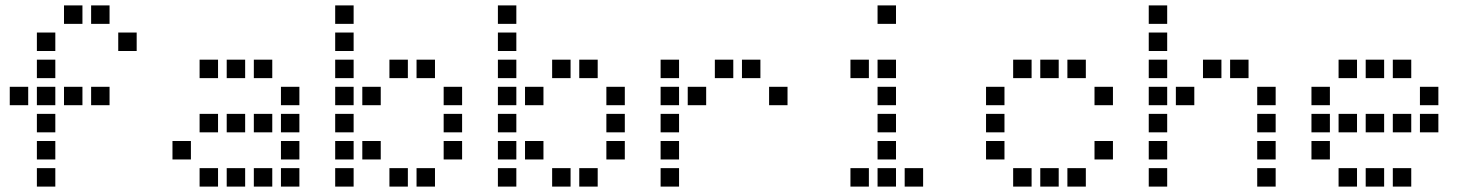

<svg xmlns="http://www.w3.org/2000/svg" viewBox="-20 -704 5440 708"><path d="M217 -684Q216 -684 216 -684Q216 -684 216 -683V-617Q216 -616 216 -616Q216 -616 217 -616H283Q284 -616 284 -616Q284 -616 284 -617V-683Q284 -684 284 -684Q284 -684 283 -684ZM317 -684Q316 -684 316 -684Q316 -684 316 -683V-617Q316 -616 316 -616Q316 -616 317 -616H383Q384 -616 384 -616Q384 -616 384 -617V-683Q384 -684 384 -684Q384 -684 383 -684ZM117 -584Q116 -584 116 -584Q116 -584 116 -583V-517Q116 -516 116 -516Q116 -516 117 -516H183Q184 -516 184 -516Q184 -516 184 -517V-583Q184 -584 184 -584Q184 -584 183 -584ZM417 -584Q416 -584 416 -584Q416 -584 416 -583V-517Q416 -516 416 -516Q416 -516 417 -516H483Q484 -516 484 -516Q484 -516 484 -517V-583Q484 -584 484 -584Q484 -584 483 -584ZM117 -484Q116 -484 116 -484Q116 -484 116 -483V-417Q116 -416 116 -416Q116 -416 117 -416H183Q184 -416 184 -416Q184 -416 184 -417V-483Q184 -484 184 -484Q184 -484 183 -484ZM17 -384Q16 -384 16 -384Q16 -384 16 -383V-317Q16 -316 16 -316Q16 -316 17 -316H83Q84 -316 84 -316Q84 -316 84 -317V-383Q84 -384 84 -384Q84 -384 83 -384ZM117 -384Q116 -384 116 -384Q116 -384 116 -383V-317Q116 -316 116 -316Q116 -316 117 -316H183Q184 -316 184 -316Q184 -316 184 -317V-383Q184 -384 184 -384Q184 -384 183 -384ZM217 -384Q216 -384 216 -384Q216 -384 216 -383V-317Q216 -316 216 -316Q216 -316 217 -316H283Q284 -316 284 -316Q284 -316 284 -317V-383Q284 -384 284 -384Q284 -384 283 -384ZM317 -384Q316 -384 316 -384Q316 -384 316 -383V-317Q316 -316 316 -316Q316 -316 317 -316H383Q384 -316 384 -316Q384 -316 384 -317V-383Q384 -384 384 -384Q384 -384 383 -384ZM117 -284Q116 -284 116 -284Q116 -284 116 -283V-217Q116 -216 116 -216Q116 -216 117 -216H183Q184 -216 184 -216Q184 -216 184 -217V-283Q184 -284 184 -284Q184 -284 183 -284ZM117 -184Q116 -184 116 -184Q116 -184 116 -183V-117Q116 -116 116 -116Q116 -116 117 -116H183Q184 -116 184 -116Q184 -116 184 -117V-183Q184 -184 184 -184Q184 -184 183 -184ZM117 -84Q116 -84 116 -84Q116 -84 116 -83V-17Q116 -16 116 -16Q116 -16 117 -16H183Q184 -16 184 -16Q184 -16 184 -17V-83Q184 -84 184 -84Q184 -84 183 -84Z M717 -484Q716 -484 716 -484Q716 -484 716 -483V-417Q716 -416 716 -416Q716 -416 717 -416H783Q784 -416 784 -416Q784 -416 784 -417V-483Q784 -484 784 -484Q784 -484 783 -484ZM817 -484Q816 -484 816 -484Q816 -484 816 -483V-417Q816 -416 816 -416Q816 -416 817 -416H883Q884 -416 884 -416Q884 -416 884 -417V-483Q884 -484 884 -484Q884 -484 883 -484ZM917 -484Q916 -484 916 -484Q916 -484 916 -483V-417Q916 -416 916 -416Q916 -416 917 -416H983Q984 -416 984 -416Q984 -416 984 -417V-483Q984 -484 984 -484Q984 -484 983 -484ZM1017 -384Q1016 -384 1016 -384Q1016 -384 1016 -383V-317Q1016 -316 1016 -316Q1016 -316 1017 -316H1083Q1084 -316 1084 -316Q1084 -316 1084 -317V-383Q1084 -384 1084 -384Q1084 -384 1083 -384ZM717 -284Q716 -284 716 -284Q716 -284 716 -283V-217Q716 -216 716 -216Q716 -216 717 -216H783Q784 -216 784 -216Q784 -216 784 -217V-283Q784 -284 784 -284Q784 -284 783 -284ZM817 -284Q816 -284 816 -284Q816 -284 816 -283V-217Q816 -216 816 -216Q816 -216 817 -216H883Q884 -216 884 -216Q884 -216 884 -217V-283Q884 -284 884 -284Q884 -284 883 -284ZM917 -284Q916 -284 916 -284Q916 -284 916 -283V-217Q916 -216 916 -216Q916 -216 917 -216H983Q984 -216 984 -216Q984 -216 984 -217V-283Q984 -284 984 -284Q984 -284 983 -284ZM1017 -284Q1016 -284 1016 -284Q1016 -284 1016 -283V-217Q1016 -216 1016 -216Q1016 -216 1017 -216H1083Q1084 -216 1084 -216Q1084 -216 1084 -217V-283Q1084 -284 1084 -284Q1084 -284 1083 -284ZM617 -184Q616 -184 616 -184Q616 -184 616 -183V-117Q616 -116 616 -116Q616 -116 617 -116H683Q684 -116 684 -116Q684 -116 684 -117V-183Q684 -184 684 -184Q684 -184 683 -184ZM1017 -184Q1016 -184 1016 -184Q1016 -184 1016 -183V-117Q1016 -116 1016 -116Q1016 -116 1017 -116H1083Q1084 -116 1084 -116Q1084 -116 1084 -117V-183Q1084 -184 1084 -184Q1084 -184 1083 -184ZM717 -84Q716 -84 716 -84Q716 -84 716 -83V-17Q716 -16 716 -16Q716 -16 717 -16H783Q784 -16 784 -16Q784 -16 784 -17V-83Q784 -84 784 -84Q784 -84 783 -84ZM817 -84Q816 -84 816 -84Q816 -84 816 -83V-17Q816 -16 816 -16Q816 -16 817 -16H883Q884 -16 884 -16Q884 -16 884 -17V-83Q884 -84 884 -84Q884 -84 883 -84ZM917 -84Q916 -84 916 -84Q916 -84 916 -83V-17Q916 -16 916 -16Q916 -16 917 -16H983Q984 -16 984 -16Q984 -16 984 -17V-83Q984 -84 984 -84Q984 -84 983 -84ZM1017 -84Q1016 -84 1016 -84Q1016 -84 1016 -83V-17Q1016 -16 1016 -16Q1016 -16 1017 -16H1083Q1084 -16 1084 -16Q1084 -16 1084 -17V-83Q1084 -84 1084 -84Q1084 -84 1083 -84Z M1217 -684Q1216 -684 1216 -684Q1216 -684 1216 -683V-617Q1216 -616 1216 -616Q1216 -616 1217 -616H1283Q1284 -616 1284 -616Q1284 -616 1284 -617V-683Q1284 -684 1284 -684Q1284 -684 1283 -684ZM1217 -584Q1216 -584 1216 -584Q1216 -584 1216 -583V-517Q1216 -516 1216 -516Q1216 -516 1217 -516H1283Q1284 -516 1284 -516Q1284 -516 1284 -517V-583Q1284 -584 1284 -584Q1284 -584 1283 -584ZM1217 -484Q1216 -484 1216 -484Q1216 -484 1216 -483V-417Q1216 -416 1216 -416Q1216 -416 1217 -416H1283Q1284 -416 1284 -416Q1284 -416 1284 -417V-483Q1284 -484 1284 -484Q1284 -484 1283 -484ZM1417 -484Q1416 -484 1416 -484Q1416 -484 1416 -483V-417Q1416 -416 1416 -416Q1416 -416 1417 -416H1483Q1484 -416 1484 -416Q1484 -416 1484 -417V-483Q1484 -484 1484 -484Q1484 -484 1483 -484ZM1517 -484Q1516 -484 1516 -484Q1516 -484 1516 -483V-417Q1516 -416 1516 -416Q1516 -416 1517 -416H1583Q1584 -416 1584 -416Q1584 -416 1584 -417V-483Q1584 -484 1584 -484Q1584 -484 1583 -484ZM1217 -384Q1216 -384 1216 -384Q1216 -384 1216 -383V-317Q1216 -316 1216 -316Q1216 -316 1217 -316H1283Q1284 -316 1284 -316Q1284 -316 1284 -317V-383Q1284 -384 1284 -384Q1284 -384 1283 -384ZM1317 -384Q1316 -384 1316 -384Q1316 -384 1316 -383V-317Q1316 -316 1316 -316Q1316 -316 1317 -316H1383Q1384 -316 1384 -316Q1384 -316 1384 -317V-383Q1384 -384 1384 -384Q1384 -384 1383 -384ZM1617 -384Q1616 -384 1616 -384Q1616 -384 1616 -383V-317Q1616 -316 1616 -316Q1616 -316 1617 -316H1683Q1684 -316 1684 -316Q1684 -316 1684 -317V-383Q1684 -384 1684 -384Q1684 -384 1683 -384ZM1217 -284Q1216 -284 1216 -284Q1216 -284 1216 -283V-217Q1216 -216 1216 -216Q1216 -216 1217 -216H1283Q1284 -216 1284 -216Q1284 -216 1284 -217V-283Q1284 -284 1284 -284Q1284 -284 1283 -284ZM1617 -284Q1616 -284 1616 -284Q1616 -284 1616 -283V-217Q1616 -216 1616 -216Q1616 -216 1617 -216H1683Q1684 -216 1684 -216Q1684 -216 1684 -217V-283Q1684 -284 1684 -284Q1684 -284 1683 -284ZM1217 -184Q1216 -184 1216 -184Q1216 -184 1216 -183V-117Q1216 -116 1216 -116Q1216 -116 1217 -116H1283Q1284 -116 1284 -116Q1284 -116 1284 -117V-183Q1284 -184 1284 -184Q1284 -184 1283 -184ZM1317 -184Q1316 -184 1316 -184Q1316 -184 1316 -183V-117Q1316 -116 1316 -116Q1316 -116 1317 -116H1383Q1384 -116 1384 -116Q1384 -116 1384 -117V-183Q1384 -184 1384 -184Q1384 -184 1383 -184ZM1617 -184Q1616 -184 1616 -184Q1616 -184 1616 -183V-117Q1616 -116 1616 -116Q1616 -116 1617 -116H1683Q1684 -116 1684 -116Q1684 -116 1684 -117V-183Q1684 -184 1684 -184Q1684 -184 1683 -184ZM1217 -84Q1216 -84 1216 -84Q1216 -84 1216 -83V-17Q1216 -16 1216 -16Q1216 -16 1217 -16H1283Q1284 -16 1284 -16Q1284 -16 1284 -17V-83Q1284 -84 1284 -84Q1284 -84 1283 -84ZM1417 -84Q1416 -84 1416 -84Q1416 -84 1416 -83V-17Q1416 -16 1416 -16Q1416 -16 1417 -16H1483Q1484 -16 1484 -16Q1484 -16 1484 -17V-83Q1484 -84 1484 -84Q1484 -84 1483 -84ZM1517 -84Q1516 -84 1516 -84Q1516 -84 1516 -83V-17Q1516 -16 1516 -16Q1516 -16 1517 -16H1583Q1584 -16 1584 -16Q1584 -16 1584 -17V-83Q1584 -84 1584 -84Q1584 -84 1583 -84Z M1817 -684Q1816 -684 1816 -684Q1816 -684 1816 -683V-617Q1816 -616 1816 -616Q1816 -616 1817 -616H1883Q1884 -616 1884 -616Q1884 -616 1884 -617V-683Q1884 -684 1884 -684Q1884 -684 1883 -684ZM1817 -584Q1816 -584 1816 -584Q1816 -584 1816 -583V-517Q1816 -516 1816 -516Q1816 -516 1817 -516H1883Q1884 -516 1884 -516Q1884 -516 1884 -517V-583Q1884 -584 1884 -584Q1884 -584 1883 -584ZM1817 -484Q1816 -484 1816 -484Q1816 -484 1816 -483V-417Q1816 -416 1816 -416Q1816 -416 1817 -416H1883Q1884 -416 1884 -416Q1884 -416 1884 -417V-483Q1884 -484 1884 -484Q1884 -484 1883 -484ZM2017 -484Q2016 -484 2016 -484Q2016 -484 2016 -483V-417Q2016 -416 2016 -416Q2016 -416 2017 -416H2083Q2084 -416 2084 -416Q2084 -416 2084 -417V-483Q2084 -484 2084 -484Q2084 -484 2083 -484ZM2117 -484Q2116 -484 2116 -484Q2116 -484 2116 -483V-417Q2116 -416 2116 -416Q2116 -416 2117 -416H2183Q2184 -416 2184 -416Q2184 -416 2184 -417V-483Q2184 -484 2184 -484Q2184 -484 2183 -484ZM1817 -384Q1816 -384 1816 -384Q1816 -384 1816 -383V-317Q1816 -316 1816 -316Q1816 -316 1817 -316H1883Q1884 -316 1884 -316Q1884 -316 1884 -317V-383Q1884 -384 1884 -384Q1884 -384 1883 -384ZM1917 -384Q1916 -384 1916 -384Q1916 -384 1916 -383V-317Q1916 -316 1916 -316Q1916 -316 1917 -316H1983Q1984 -316 1984 -316Q1984 -316 1984 -317V-383Q1984 -384 1984 -384Q1984 -384 1983 -384ZM2217 -384Q2216 -384 2216 -384Q2216 -384 2216 -383V-317Q2216 -316 2216 -316Q2216 -316 2217 -316H2283Q2284 -316 2284 -316Q2284 -316 2284 -317V-383Q2284 -384 2284 -384Q2284 -384 2283 -384ZM1817 -284Q1816 -284 1816 -284Q1816 -284 1816 -283V-217Q1816 -216 1816 -216Q1816 -216 1817 -216H1883Q1884 -216 1884 -216Q1884 -216 1884 -217V-283Q1884 -284 1884 -284Q1884 -284 1883 -284ZM2217 -284Q2216 -284 2216 -284Q2216 -284 2216 -283V-217Q2216 -216 2216 -216Q2216 -216 2217 -216H2283Q2284 -216 2284 -216Q2284 -216 2284 -217V-283Q2284 -284 2284 -284Q2284 -284 2283 -284ZM1817 -184Q1816 -184 1816 -184Q1816 -184 1816 -183V-117Q1816 -116 1816 -116Q1816 -116 1817 -116H1883Q1884 -116 1884 -116Q1884 -116 1884 -117V-183Q1884 -184 1884 -184Q1884 -184 1883 -184ZM1917 -184Q1916 -184 1916 -184Q1916 -184 1916 -183V-117Q1916 -116 1916 -116Q1916 -116 1917 -116H1983Q1984 -116 1984 -116Q1984 -116 1984 -117V-183Q1984 -184 1984 -184Q1984 -184 1983 -184ZM2217 -184Q2216 -184 2216 -184Q2216 -184 2216 -183V-117Q2216 -116 2216 -116Q2216 -116 2217 -116H2283Q2284 -116 2284 -116Q2284 -116 2284 -117V-183Q2284 -184 2284 -184Q2284 -184 2283 -184ZM1817 -84Q1816 -84 1816 -84Q1816 -84 1816 -83V-17Q1816 -16 1816 -16Q1816 -16 1817 -16H1883Q1884 -16 1884 -16Q1884 -16 1884 -17V-83Q1884 -84 1884 -84Q1884 -84 1883 -84ZM2017 -84Q2016 -84 2016 -84Q2016 -84 2016 -83V-17Q2016 -16 2016 -16Q2016 -16 2017 -16H2083Q2084 -16 2084 -16Q2084 -16 2084 -17V-83Q2084 -84 2084 -84Q2084 -84 2083 -84ZM2117 -84Q2116 -84 2116 -84Q2116 -84 2116 -83V-17Q2116 -16 2116 -16Q2116 -16 2117 -16H2183Q2184 -16 2184 -16Q2184 -16 2184 -17V-83Q2184 -84 2184 -84Q2184 -84 2183 -84Z M2417 -484Q2416 -484 2416 -484Q2416 -484 2416 -483V-417Q2416 -416 2416 -416Q2416 -416 2417 -416H2483Q2484 -416 2484 -416Q2484 -416 2484 -417V-483Q2484 -484 2484 -484Q2484 -484 2483 -484ZM2617 -484Q2616 -484 2616 -484Q2616 -484 2616 -483V-417Q2616 -416 2616 -416Q2616 -416 2617 -416H2683Q2684 -416 2684 -416Q2684 -416 2684 -417V-483Q2684 -484 2684 -484Q2684 -484 2683 -484ZM2717 -484Q2716 -484 2716 -484Q2716 -484 2716 -483V-417Q2716 -416 2716 -416Q2716 -416 2717 -416H2783Q2784 -416 2784 -416Q2784 -416 2784 -417V-483Q2784 -484 2784 -484Q2784 -484 2783 -484ZM2417 -384Q2416 -384 2416 -384Q2416 -384 2416 -383V-317Q2416 -316 2416 -316Q2416 -316 2417 -316H2483Q2484 -316 2484 -316Q2484 -316 2484 -317V-383Q2484 -384 2484 -384Q2484 -384 2483 -384ZM2517 -384Q2516 -384 2516 -384Q2516 -384 2516 -383V-317Q2516 -316 2516 -316Q2516 -316 2517 -316H2583Q2584 -316 2584 -316Q2584 -316 2584 -317V-383Q2584 -384 2584 -384Q2584 -384 2583 -384ZM2817 -384Q2816 -384 2816 -384Q2816 -384 2816 -383V-317Q2816 -316 2816 -316Q2816 -316 2817 -316H2883Q2884 -316 2884 -316Q2884 -316 2884 -317V-383Q2884 -384 2884 -384Q2884 -384 2883 -384ZM2417 -284Q2416 -284 2416 -284Q2416 -284 2416 -283V-217Q2416 -216 2416 -216Q2416 -216 2417 -216H2483Q2484 -216 2484 -216Q2484 -216 2484 -217V-283Q2484 -284 2484 -284Q2484 -284 2483 -284ZM2417 -184Q2416 -184 2416 -184Q2416 -184 2416 -183V-117Q2416 -116 2416 -116Q2416 -116 2417 -116H2483Q2484 -116 2484 -116Q2484 -116 2484 -117V-183Q2484 -184 2484 -184Q2484 -184 2483 -184ZM2417 -84Q2416 -84 2416 -84Q2416 -84 2416 -83V-17Q2416 -16 2416 -16Q2416 -16 2417 -16H2483Q2484 -16 2484 -16Q2484 -16 2484 -17V-83Q2484 -84 2484 -84Q2484 -84 2483 -84Z M3217 -684Q3216 -684 3216 -684Q3216 -684 3216 -683V-617Q3216 -616 3216 -616Q3216 -616 3217 -616H3283Q3284 -616 3284 -616Q3284 -616 3284 -617V-683Q3284 -684 3284 -684Q3284 -684 3283 -684ZM3117 -484Q3116 -484 3116 -484Q3116 -484 3116 -483V-417Q3116 -416 3116 -416Q3116 -416 3117 -416H3183Q3184 -416 3184 -416Q3184 -416 3184 -417V-483Q3184 -484 3184 -484Q3184 -484 3183 -484ZM3217 -484Q3216 -484 3216 -484Q3216 -484 3216 -483V-417Q3216 -416 3216 -416Q3216 -416 3217 -416H3283Q3284 -416 3284 -416Q3284 -416 3284 -417V-483Q3284 -484 3284 -484Q3284 -484 3283 -484ZM3217 -384Q3216 -384 3216 -384Q3216 -384 3216 -383V-317Q3216 -316 3216 -316Q3216 -316 3217 -316H3283Q3284 -316 3284 -316Q3284 -316 3284 -317V-383Q3284 -384 3284 -384Q3284 -384 3283 -384ZM3217 -284Q3216 -284 3216 -284Q3216 -284 3216 -283V-217Q3216 -216 3216 -216Q3216 -216 3217 -216H3283Q3284 -216 3284 -216Q3284 -216 3284 -217V-283Q3284 -284 3284 -284Q3284 -284 3283 -284ZM3217 -184Q3216 -184 3216 -184Q3216 -184 3216 -183V-117Q3216 -116 3216 -116Q3216 -116 3217 -116H3283Q3284 -116 3284 -116Q3284 -116 3284 -117V-183Q3284 -184 3284 -184Q3284 -184 3283 -184ZM3117 -84Q3116 -84 3116 -84Q3116 -84 3116 -83V-17Q3116 -16 3116 -16Q3116 -16 3117 -16H3183Q3184 -16 3184 -16Q3184 -16 3184 -17V-83Q3184 -84 3184 -84Q3184 -84 3183 -84ZM3217 -84Q3216 -84 3216 -84Q3216 -84 3216 -83V-17Q3216 -16 3216 -16Q3216 -16 3217 -16H3283Q3284 -16 3284 -16Q3284 -16 3284 -17V-83Q3284 -84 3284 -84Q3284 -84 3283 -84ZM3317 -84Q3316 -84 3316 -84Q3316 -84 3316 -83V-17Q3316 -16 3316 -16Q3316 -16 3317 -16H3383Q3384 -16 3384 -16Q3384 -16 3384 -17V-83Q3384 -84 3384 -84Q3384 -84 3383 -84Z M3717 -484Q3716 -484 3716 -484Q3716 -484 3716 -483V-417Q3716 -416 3716 -416Q3716 -416 3717 -416H3783Q3784 -416 3784 -416Q3784 -416 3784 -417V-483Q3784 -484 3784 -484Q3784 -484 3783 -484ZM3817 -484Q3816 -484 3816 -484Q3816 -484 3816 -483V-417Q3816 -416 3816 -416Q3816 -416 3817 -416H3883Q3884 -416 3884 -416Q3884 -416 3884 -417V-483Q3884 -484 3884 -484Q3884 -484 3883 -484ZM3917 -484Q3916 -484 3916 -484Q3916 -484 3916 -483V-417Q3916 -416 3916 -416Q3916 -416 3917 -416H3983Q3984 -416 3984 -416Q3984 -416 3984 -417V-483Q3984 -484 3984 -484Q3984 -484 3983 -484ZM3617 -384Q3616 -384 3616 -384Q3616 -384 3616 -383V-317Q3616 -316 3616 -316Q3616 -316 3617 -316H3683Q3684 -316 3684 -316Q3684 -316 3684 -317V-383Q3684 -384 3684 -384Q3684 -384 3683 -384ZM4017 -384Q4016 -384 4016 -384Q4016 -384 4016 -383V-317Q4016 -316 4016 -316Q4016 -316 4017 -316H4083Q4084 -316 4084 -316Q4084 -316 4084 -317V-383Q4084 -384 4084 -384Q4084 -384 4083 -384ZM3617 -284Q3616 -284 3616 -284Q3616 -284 3616 -283V-217Q3616 -216 3616 -216Q3616 -216 3617 -216H3683Q3684 -216 3684 -216Q3684 -216 3684 -217V-283Q3684 -284 3684 -284Q3684 -284 3683 -284ZM3617 -184Q3616 -184 3616 -184Q3616 -184 3616 -183V-117Q3616 -116 3616 -116Q3616 -116 3617 -116H3683Q3684 -116 3684 -116Q3684 -116 3684 -117V-183Q3684 -184 3684 -184Q3684 -184 3683 -184ZM4017 -184Q4016 -184 4016 -184Q4016 -184 4016 -183V-117Q4016 -116 4016 -116Q4016 -116 4017 -116H4083Q4084 -116 4084 -116Q4084 -116 4084 -117V-183Q4084 -184 4084 -184Q4084 -184 4083 -184ZM3717 -84Q3716 -84 3716 -84Q3716 -84 3716 -83V-17Q3716 -16 3716 -16Q3716 -16 3717 -16H3783Q3784 -16 3784 -16Q3784 -16 3784 -17V-83Q3784 -84 3784 -84Q3784 -84 3783 -84ZM3817 -84Q3816 -84 3816 -84Q3816 -84 3816 -83V-17Q3816 -16 3816 -16Q3816 -16 3817 -16H3883Q3884 -16 3884 -16Q3884 -16 3884 -17V-83Q3884 -84 3884 -84Q3884 -84 3883 -84ZM3917 -84Q3916 -84 3916 -84Q3916 -84 3916 -83V-17Q3916 -16 3916 -16Q3916 -16 3917 -16H3983Q3984 -16 3984 -16Q3984 -16 3984 -17V-83Q3984 -84 3984 -84Q3984 -84 3983 -84Z M4217 -684Q4216 -684 4216 -684Q4216 -684 4216 -683V-617Q4216 -616 4216 -616Q4216 -616 4217 -616H4283Q4284 -616 4284 -616Q4284 -616 4284 -617V-683Q4284 -684 4284 -684Q4284 -684 4283 -684ZM4217 -584Q4216 -584 4216 -584Q4216 -584 4216 -583V-517Q4216 -516 4216 -516Q4216 -516 4217 -516H4283Q4284 -516 4284 -516Q4284 -516 4284 -517V-583Q4284 -584 4284 -584Q4284 -584 4283 -584ZM4217 -484Q4216 -484 4216 -484Q4216 -484 4216 -483V-417Q4216 -416 4216 -416Q4216 -416 4217 -416H4283Q4284 -416 4284 -416Q4284 -416 4284 -417V-483Q4284 -484 4284 -484Q4284 -484 4283 -484ZM4417 -484Q4416 -484 4416 -484Q4416 -484 4416 -483V-417Q4416 -416 4416 -416Q4416 -416 4417 -416H4483Q4484 -416 4484 -416Q4484 -416 4484 -417V-483Q4484 -484 4484 -484Q4484 -484 4483 -484ZM4517 -484Q4516 -484 4516 -484Q4516 -484 4516 -483V-417Q4516 -416 4516 -416Q4516 -416 4517 -416H4583Q4584 -416 4584 -416Q4584 -416 4584 -417V-483Q4584 -484 4584 -484Q4584 -484 4583 -484ZM4217 -384Q4216 -384 4216 -384Q4216 -384 4216 -383V-317Q4216 -316 4216 -316Q4216 -316 4217 -316H4283Q4284 -316 4284 -316Q4284 -316 4284 -317V-383Q4284 -384 4284 -384Q4284 -384 4283 -384ZM4317 -384Q4316 -384 4316 -384Q4316 -384 4316 -383V-317Q4316 -316 4316 -316Q4316 -316 4317 -316H4383Q4384 -316 4384 -316Q4384 -316 4384 -317V-383Q4384 -384 4384 -384Q4384 -384 4383 -384ZM4617 -384Q4616 -384 4616 -384Q4616 -384 4616 -383V-317Q4616 -316 4616 -316Q4616 -316 4617 -316H4683Q4684 -316 4684 -316Q4684 -316 4684 -317V-383Q4684 -384 4684 -384Q4684 -384 4683 -384ZM4217 -284Q4216 -284 4216 -284Q4216 -284 4216 -283V-217Q4216 -216 4216 -216Q4216 -216 4217 -216H4283Q4284 -216 4284 -216Q4284 -216 4284 -217V-283Q4284 -284 4284 -284Q4284 -284 4283 -284ZM4617 -284Q4616 -284 4616 -284Q4616 -284 4616 -283V-217Q4616 -216 4616 -216Q4616 -216 4617 -216H4683Q4684 -216 4684 -216Q4684 -216 4684 -217V-283Q4684 -284 4684 -284Q4684 -284 4683 -284ZM4217 -184Q4216 -184 4216 -184Q4216 -184 4216 -183V-117Q4216 -116 4216 -116Q4216 -116 4217 -116H4283Q4284 -116 4284 -116Q4284 -116 4284 -117V-183Q4284 -184 4284 -184Q4284 -184 4283 -184ZM4617 -184Q4616 -184 4616 -184Q4616 -184 4616 -183V-117Q4616 -116 4616 -116Q4616 -116 4617 -116H4683Q4684 -116 4684 -116Q4684 -116 4684 -117V-183Q4684 -184 4684 -184Q4684 -184 4683 -184ZM4217 -84Q4216 -84 4216 -84Q4216 -84 4216 -83V-17Q4216 -16 4216 -16Q4216 -16 4217 -16H4283Q4284 -16 4284 -16Q4284 -16 4284 -17V-83Q4284 -84 4284 -84Q4284 -84 4283 -84ZM4617 -84Q4616 -84 4616 -84Q4616 -84 4616 -83V-17Q4616 -16 4616 -16Q4616 -16 4617 -16H4683Q4684 -16 4684 -16Q4684 -16 4684 -17V-83Q4684 -84 4684 -84Q4684 -84 4683 -84Z M4917 -484Q4916 -484 4916 -484Q4916 -484 4916 -483V-417Q4916 -416 4916 -416Q4916 -416 4917 -416H4983Q4984 -416 4984 -416Q4984 -416 4984 -417V-483Q4984 -484 4984 -484Q4984 -484 4983 -484ZM5017 -484Q5016 -484 5016 -484Q5016 -484 5016 -483V-417Q5016 -416 5016 -416Q5016 -416 5017 -416H5083Q5084 -416 5084 -416Q5084 -416 5084 -417V-483Q5084 -484 5084 -484Q5084 -484 5083 -484ZM5117 -484Q5116 -484 5116 -484Q5116 -484 5116 -483V-417Q5116 -416 5116 -416Q5116 -416 5117 -416H5183Q5184 -416 5184 -416Q5184 -416 5184 -417V-483Q5184 -484 5184 -484Q5184 -484 5183 -484ZM4817 -384Q4816 -384 4816 -384Q4816 -384 4816 -383V-317Q4816 -316 4816 -316Q4816 -316 4817 -316H4883Q4884 -316 4884 -316Q4884 -316 4884 -317V-383Q4884 -384 4884 -384Q4884 -384 4883 -384ZM5217 -384Q5216 -384 5216 -384Q5216 -384 5216 -383V-317Q5216 -316 5216 -316Q5216 -316 5217 -316H5283Q5284 -316 5284 -316Q5284 -316 5284 -317V-383Q5284 -384 5284 -384Q5284 -384 5283 -384ZM4817 -284Q4816 -284 4816 -284Q4816 -284 4816 -283V-217Q4816 -216 4816 -216Q4816 -216 4817 -216H4883Q4884 -216 4884 -216Q4884 -216 4884 -217V-283Q4884 -284 4884 -284Q4884 -284 4883 -284ZM4917 -284Q4916 -284 4916 -284Q4916 -284 4916 -283V-217Q4916 -216 4916 -216Q4916 -216 4917 -216H4983Q4984 -216 4984 -216Q4984 -216 4984 -217V-283Q4984 -284 4984 -284Q4984 -284 4983 -284ZM5017 -284Q5016 -284 5016 -284Q5016 -284 5016 -283V-217Q5016 -216 5016 -216Q5016 -216 5017 -216H5083Q5084 -216 5084 -216Q5084 -216 5084 -217V-283Q5084 -284 5084 -284Q5084 -284 5083 -284ZM5117 -284Q5116 -284 5116 -284Q5116 -284 5116 -283V-217Q5116 -216 5116 -216Q5116 -216 5117 -216H5183Q5184 -216 5184 -216Q5184 -216 5184 -217V-283Q5184 -284 5184 -284Q5184 -284 5183 -284ZM5217 -284Q5216 -284 5216 -284Q5216 -284 5216 -283V-217Q5216 -216 5216 -216Q5216 -216 5217 -216H5283Q5284 -216 5284 -216Q5284 -216 5284 -217V-283Q5284 -284 5284 -284Q5284 -284 5283 -284ZM4817 -184Q4816 -184 4816 -184Q4816 -184 4816 -183V-117Q4816 -116 4816 -116Q4816 -116 4817 -116H4883Q4884 -116 4884 -116Q4884 -116 4884 -117V-183Q4884 -184 4884 -184Q4884 -184 4883 -184ZM4917 -84Q4916 -84 4916 -84Q4916 -84 4916 -83V-17Q4916 -16 4916 -16Q4916 -16 4917 -16H4983Q4984 -16 4984 -16Q4984 -16 4984 -17V-83Q4984 -84 4984 -84Q4984 -84 4983 -84ZM5017 -84Q5016 -84 5016 -84Q5016 -84 5016 -83V-17Q5016 -16 5016 -16Q5016 -16 5017 -16H5083Q5084 -16 5084 -16Q5084 -16 5084 -17V-83Q5084 -84 5084 -84Q5084 -84 5083 -84ZM5117 -84Q5116 -84 5116 -84Q5116 -84 5116 -83V-17Q5116 -16 5116 -16Q5116 -16 5117 -16H5183Q5184 -16 5184 -16Q5184 -16 5184 -17V-83Q5184 -84 5184 -84Q5184 -84 5183 -84Z"/></svg>

Font: Doto SemiBold
Style: Regular
Weight: 600
Monospace: yes
Version: Version 1.000